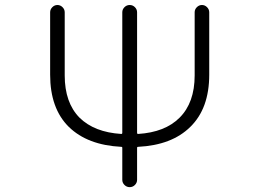

<svg xmlns="http://www.w3.org/2000/svg" viewBox="-20 -774 1040 772"><path d="M531.2 -240.2Q531.2 -235.4 535.2 -235.4Q643.6 -242.2 702.1 -300.8Q762.7 -361.3 762.7 -470.7V-724.6Q762.7 -736.3 771.5 -745.1Q780.3 -753.9 792 -753.9Q803.7 -753.9 812.5 -745.1Q821.3 -736.3 821.3 -724.6V-473.6Q821.3 -337.9 745.1 -263.7Q670.9 -190.4 535.2 -183.6Q531.2 -183.6 531.2 -179.7V-50.8Q531.2 -39.1 522.5 -30.3Q513.7 -21.5 501.5 -21.5Q489.3 -21.5 480.5 -30.3Q471.7 -39.1 471.7 -50.8V-179.7Q471.7 -183.6 467.8 -183.6Q332 -190.4 256.8 -263.7Q181.6 -337.9 181.6 -473.6V-724.6Q181.6 -736.3 190.4 -745.1Q199.2 -753.9 210.9 -753.9Q222.7 -753.9 231.4 -745.1Q240.2 -736.3 240.2 -724.6V-470.7Q240.2 -361.3 299.8 -300.8Q359.4 -242.2 467.8 -235.4Q471.7 -235.4 471.7 -240.2V-724.6Q471.7 -736.3 480.5 -745.1Q489.3 -753.9 501.5 -753.9Q513.7 -753.9 522.5 -745.1Q531.2 -736.3 531.2 -724.6Z"/></svg>

Font: Rounded-L Mgen+ 1mn light
Style: Regular
Weight: 200
Designer: [Source Han Sans]
Ryoko NISHIZUKA  (kana & ideographs); Paul D. Hunt (Latin, Greek & Cyrillic); Wenlong ZHANG  (bopomofo
Version: Version 1.059.20150602